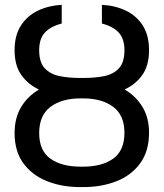

<svg xmlns="http://www.w3.org/2000/svg" viewBox="-20 -757 671 787"><path d="M321 9.9H309.7Q233.7 9.9 172.6 -14.4Q111.5 -38.7 75.6 -87.9Q39.8 -137.1 39.8 -211.6Q39.8 -273.8 66.8 -318.5Q93.8 -363.3 139.9 -389.9Q94.8 -410.9 67.3 -449.8Q39.8 -488.6 39.8 -551.1Q39.8 -612.2 65.9 -652.5Q92 -692.8 135.8 -713.6Q179.7 -734.4 233 -737.2V-660.5Q187.1 -648.8 163.9 -623.4Q140.6 -598 140.6 -551.1Q140.6 -501.4 163.5 -477.1Q186.4 -452.8 223.9 -445.1Q261.4 -437.5 305.4 -437.5H325.3Q370 -437.5 407.5 -445.1Q445 -452.8 467.5 -477.1Q490.1 -501.4 490.1 -551.1Q490.1 -598 466.8 -623.4Q443.5 -648.8 397.7 -660.5V-737.2Q451.7 -734.4 495.6 -713.6Q539.4 -692.8 565.2 -652.5Q590.9 -612.2 590.9 -551.1Q590.9 -488.6 563.4 -449.8Q535.9 -410.9 490.8 -390.3Q536.9 -363.3 563.9 -318.9Q590.9 -274.5 590.9 -213.1Q590.9 -137.8 555 -88.2Q519.2 -38.7 458.1 -14.4Q397 9.9 321 9.9ZM321 -73.9Q397.7 -73.9 443.9 -106.7Q490.1 -139.6 490.1 -213.1Q490.1 -284.4 443.9 -319.1Q397.7 -353.7 321 -353.7H309.7Q233 -353.7 186.8 -318.9Q140.6 -284.1 140.6 -211.6Q140.6 -139.2 186.8 -106.5Q233 -73.9 309.7 -73.9Z"/></svg>

Font: Linik Sans
Style: Regular
Weight: 400
Designer: Rasmus Andersson (font), Marc Monis (original base), Kil Hyung-jin (Pretendard portions), Cristiano Sobral (main changes
Foundry: rsms
Version: Version 3.018;May 31, 2022;FontCreator 14.0.0.2814 64-bit; t